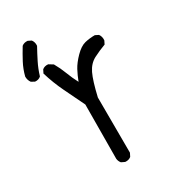

<svg xmlns="http://www.w3.org/2000/svg" viewBox="-193 -902 885 993"><g transform="rotate(-30 250.0 -405.5)"><path d="M256.8 -7.8 236.3 -17.6Q226.6 -29.3 224.6 -44.9L226.6 -368.2Q197.3 -428.7 168 -489.3Q138.7 -549.8 119.1 -615.2L128.9 -634.8Q142.6 -646.5 164.1 -644.5L189.5 -628.9Q209 -594.7 222.7 -558.6Q236.3 -522.5 254.9 -487.3Q266.6 -518.6 282.2 -547.9Q297.9 -577.1 329.1 -608.9Q360.4 -640.6 388.7 -647.5Q417 -654.3 448.2 -654.3L467.8 -644.5Q479.5 -628.9 477.5 -606.4L467.8 -586.9Q430.7 -573.2 395.5 -555.2Q360.4 -537.1 340.8 -496.6Q321.3 -456.1 300.8 -367.2L301.8 -37.1L292 -17.6Q278.3 -5.9 256.8 -7.8ZM60.5 -600.6 41 -611.3Q29.3 -627 29.3 -648.4Q39.1 -687.5 57.6 -722.7Q76.2 -757.8 97.7 -793Q111.3 -804.7 132.8 -802.7L152.3 -793Q164.1 -777.3 162.1 -755.9Q142.6 -720.7 125 -685.5Q107.4 -650.4 95.7 -611.3Q82 -598.6 60.5 -600.6Z"/></g></svg>

Font: JasonHandwriting2
Style: Regular
Weight: 400
Version: Version 1.05.10